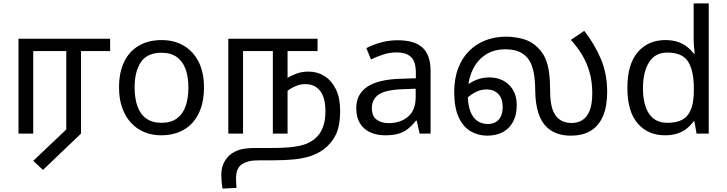

<svg xmlns="http://www.w3.org/2000/svg" viewBox="-20 -780 4243 1121"><path d="M231 212 174 159 367 -24V-482H174V0H88V-554H623V-482H453V0Z M1171 -269Q1171 -202 1153.5 -150.5Q1136 -99 1103.5 -63Q1071 -27 1024.5 -8.5Q978 10 921 10Q868 10 823 -8.5Q778 -27 745 -63Q712 -99 693.5 -150.5Q675 -202 675 -269Q675 -358 705 -419.5Q735 -481 791 -513.5Q847 -546 924 -546Q997 -546 1052.5 -513.5Q1108 -481 1139.5 -419.5Q1171 -358 1171 -269ZM766 -269Q766 -206 782.5 -159.5Q799 -113 834 -88Q869 -63 923 -63Q977 -63 1012 -88Q1047 -113 1063.5 -159.5Q1080 -206 1080 -269Q1080 -333 1063 -378Q1046 -423 1011.5 -447.5Q977 -472 922 -472Q840 -472 803 -418Q766 -364 766 -269Z M1782 -362Q1833 -362 1874.5 -336Q1916 -310 1941 -259Q1966 -208 1966 -134Q1966 -44 1940 8Q1914 60 1867 94Q1835 117 1793.5 131Q1752 145 1698 150.5Q1644 156 1572 156H1497Q1455 156 1432 162Q1409 168 1392 179Q1376 190 1367 210Q1358 230 1358 263Q1358 278 1359 291.5Q1360 305 1361 317L1279 321Q1276 303 1274 281.5Q1272 260 1272 243Q1272 199 1288 168.5Q1304 138 1329 119Q1347 106 1366.5 98.5Q1386 91 1411.5 87.5Q1437 84 1470 84H1563Q1645 84 1696.5 77Q1748 70 1780 54.5Q1812 39 1835 14Q1855 -8 1867.5 -43.5Q1880 -79 1880 -131Q1880 -183 1866.5 -218Q1853 -253 1826.5 -271Q1800 -289 1761 -289Q1733 -289 1704.5 -276.5Q1676 -264 1655 -247L1652 -322Q1678 -338 1710 -350Q1742 -362 1782 -362ZM1313 0V-554H1834V-482H1659V0H1573V-482H1399V0Z M2302 -545Q2400 -545 2447 -502Q2494 -459 2494 -365V0H2430L2413 -76H2409Q2386 -47 2361.5 -27.5Q2337 -8 2305.5 1Q2274 10 2229 10Q2181 10 2142.5 -7Q2104 -24 2082 -59.5Q2060 -95 2060 -149Q2060 -229 2123 -272.5Q2186 -316 2317 -320L2408 -323V-355Q2408 -422 2379 -448Q2350 -474 2297 -474Q2255 -474 2217 -461.5Q2179 -449 2146 -433L2119 -499Q2154 -518 2202 -531.5Q2250 -545 2302 -545ZM2328 -259Q2228 -255 2189.5 -227Q2151 -199 2151 -148Q2151 -103 2178.5 -82Q2206 -61 2249 -61Q2317 -61 2362 -98.5Q2407 -136 2407 -214V-262Z M2824 12Q2771 12 2727 -14Q2683 -40 2657.5 -96.5Q2632 -153 2632 -242Q2632 -323 2656 -384Q2680 -445 2722 -485.5Q2764 -526 2818.5 -546Q2873 -566 2934 -566Q2982 -566 3032 -553Q3082 -540 3120 -502Q3148 -475 3163.5 -440Q3179 -405 3185.5 -359Q3192 -313 3192 -252Q3192 -217 3195.5 -188Q3199 -159 3208 -136Q3217 -113 3233 -95Q3248 -79 3269 -70.5Q3290 -62 3319 -62Q3352 -62 3379 -78Q3406 -94 3422 -132Q3438 -170 3438 -237Q3438 -303 3422 -359Q3406 -415 3377.5 -461.5Q3349 -508 3313 -547L3391 -600Q3453 -521 3489 -434Q3525 -347 3525 -244Q3525 -159 3500.5 -102Q3476 -45 3429 -16.5Q3382 12 3312 12Q3269 12 3233.5 -0.5Q3198 -13 3172 -38Q3140 -68 3123 -121Q3106 -174 3105 -250Q3105 -286 3101 -324Q3097 -362 3085 -396.5Q3073 -431 3047 -455Q3027 -473 2999 -482.5Q2971 -492 2930 -492Q2861 -492 2812 -458.5Q2763 -425 2737 -366.5Q2711 -308 2711 -232Q2711 -168 2726.5 -129Q2742 -90 2768.5 -73Q2795 -56 2828 -56Q2855 -56 2874.5 -67.5Q2894 -79 2904.5 -101Q2915 -123 2915 -155Q2915 -205 2889 -231.5Q2863 -258 2822 -258Q2782 -258 2747 -237Q2712 -216 2683 -184L2668 -248Q2698 -283 2742.5 -305.5Q2787 -328 2836 -328Q2908 -328 2952.5 -284Q2997 -240 2997 -165Q2997 -110 2976 -70Q2955 -30 2916.5 -9Q2878 12 2824 12Z M3863 10Q3763 10 3703 -59.5Q3643 -129 3643 -267Q3643 -405 3703.5 -475.5Q3764 -546 3864 -546Q3906 -546 3937 -535.5Q3968 -525 3991 -507Q4014 -489 4030 -467H4036Q4035 -480 4032.5 -505.5Q4030 -531 4030 -546V-760H4118V0H4047L4034 -72H4030Q4014 -49 3991 -30.5Q3968 -12 3936.5 -1Q3905 10 3863 10ZM3877 -63Q3962 -63 3996.5 -109.5Q4031 -156 4031 -250V-266Q4031 -366 3998 -419.5Q3965 -473 3876 -473Q3805 -473 3769.5 -416.5Q3734 -360 3734 -265Q3734 -169 3769.5 -116Q3805 -63 3877 -63Z"/></svg>

Font: ltamil85
Style: Book
Weight: 400
Designer: Jelle Bosma - Monotype Design Team
Foundry: Monotype Imaging Inc.
Version: Version 2.003